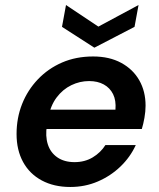

<svg xmlns="http://www.w3.org/2000/svg" viewBox="-20 -733 635 765"><path d="M260 12Q195 12 146.5 -14Q98 -40 72 -87.5Q46 -135 46 -199Q46 -263 68 -318.5Q90 -374 131 -417Q172 -460 227.5 -484Q283 -508 351 -508Q416 -508 463 -482.5Q510 -457 535 -413Q560 -369 560 -312Q560 -289 555.5 -263.5Q551 -238 545 -219H133L147 -296H440Q443 -333 430.5 -358Q418 -383 393.5 -396.5Q369 -410 335 -410Q298 -410 264 -393.5Q230 -377 205.5 -344.5Q181 -312 172 -262L167 -233Q160 -191 170.5 -158Q181 -125 208.5 -106Q236 -87 277 -87Q318 -87 349.5 -106Q381 -125 400 -155H521Q499 -107 460 -69.5Q421 -32 370 -10Q319 12 260 12ZM532 -713 516 -626 356 -543 227 -626 243 -713 372 -627Z"/></svg>

Font: DM Sans 24pt SemiBold
Style: Italic
Weight: 600
Italic angle: -10°
Designer: Colophon Foundry, Jonny Pinhorn
Foundry: Colophon Foundry
Version: Version 4.004;gftools[0.9.30]